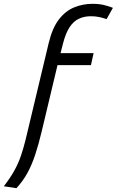

<svg xmlns="http://www.w3.org/2000/svg" viewBox="-95 -796 611 1005"><path d="M-9 189 -75 179Q-41 135 -20 97Q1 59 14.5 19.5Q28 -20 39 -65L160 -571Q179 -650 213.5 -694.5Q248 -739 293.5 -757.5Q339 -776 389 -776Q424 -776 450 -769.5Q476 -763 496 -755L463 -696Q442 -703 423 -707Q404 -711 380 -711Q346 -711 318 -698Q290 -685 269.5 -654Q249 -623 235 -569L222 -518H395L381 -455H206L123 -107Q107 -40 89.5 13Q72 66 49 108.5Q26 151 -9 189Z"/></svg>

Font: Ubuntu Sans
Style: Italic
Weight: 400
Italic angle: -13.5°
Designer: Dalton Maag Ltd
Foundry: Dalton Maag Ltd
Version: Version 1.006